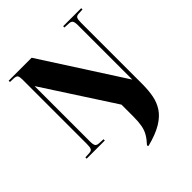

<svg xmlns="http://www.w3.org/2000/svg" viewBox="-257 -885 1271 1271"><g transform="rotate(-45 378.5 -250.0)"><path d="M41 0V-12L80 -14Q99 -15 105 -26Q111 -37 111 -69V-672Q111 -697 104.5 -706.5Q98 -716 76 -717L41 -718V-730H256L624 -158H625V-665Q625 -694 618 -704.5Q611 -715 591 -716L551 -718V-730H720V-718L682 -716Q663 -715 657 -704Q651 -693 651 -661V-90Q651 -32 642 16.5Q633 65 607 105Q581 145 529 176.5Q477 208 390 230L385 221Q413 191 429 163.5Q445 136 451 102Q457 68 457 20V-90L138 -582H137V-65Q137 -36 144 -25.5Q151 -15 171 -14L211 -12V0Z"/></g></svg>

Font: Literata 72pt ExtraBold
Style: Regular
Weight: 800
Designer: Latin by Veronika Burian and Jose Scaglione. Greek by Irene Vlachou. Cyrillic by Vera Evstafieva.
Foundry: TypeTogether
Version: Version 3.002